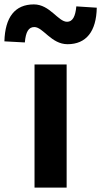

<svg xmlns="http://www.w3.org/2000/svg" viewBox="-78 -853 460 873"><path d="M79 0H225V-560H79ZM229 -652C314 -652 360 -710 362 -818L269 -824C265 -778 252 -754 227 -754C186 -754 149 -833 76 -833C-10 -833 -55 -775 -58 -665L35 -660C39 -708 52 -730 78 -730C118 -730 155 -652 229 -652Z"/></svg>

Font: Kinto Sans
Style: Bold
Weight: 700
Designer: Authors: Ryoko NISHIZUKA  (kana & ideographs); Paul D. Hunt (Latin, Greek & Cyrillic); Wenlong ZHANG  (bopomofo); Sandol
Foundry: Adobe Systems Incorporated, ookami Inc.
Version: Version 0.001